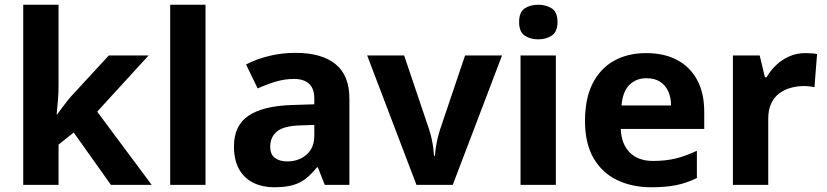

<svg xmlns="http://www.w3.org/2000/svg" viewBox="-20 -780 3488 810"><path d="M227 -420Q227 -389 224.5 -358.5Q222 -328 219 -297H221Q231 -311 241.5 -325Q252 -339 263 -353Q274 -367 286 -380L439 -546H607L390 -309L620 0H448L291 -221L227 -170V0H78V-760H227Z M847 0H698V-760H847Z M1227 -557Q1337 -557 1395.5 -509.5Q1454 -462 1454 -364V0H1350L1321 -74H1317Q1294 -45 1269.5 -26Q1245 -7 1213.5 1.5Q1182 10 1136 10Q1088 10 1049.5 -8.5Q1011 -27 989 -65.5Q967 -104 967 -163Q967 -250 1028 -291.5Q1089 -333 1211 -337L1306 -340V-364Q1306 -407 1283.5 -427Q1261 -447 1221 -447Q1181 -447 1143 -435.5Q1105 -424 1067 -407L1018 -508Q1062 -531 1115.5 -544Q1169 -557 1227 -557ZM1248 -251Q1176 -249 1148 -225Q1120 -201 1120 -162Q1120 -128 1140 -113.5Q1160 -99 1192 -99Q1240 -99 1273 -127.5Q1306 -156 1306 -208V-253Z M1737 0 1529 -546H1685L1790 -235Q1796 -217 1800.5 -197Q1805 -177 1807.5 -158Q1810 -139 1811 -123H1815Q1816 -140 1819 -159Q1822 -178 1826.5 -197.5Q1831 -217 1837 -235L1942 -546H2098L1890 0Z M2325 -546V0H2176V-546ZM2251 -760Q2284 -760 2308 -744.5Q2332 -729 2332 -686.8Q2332 -646 2308 -630Q2284 -614 2251 -614Q2216.7 -614 2193.4 -630Q2170 -646 2170 -686.8Q2170 -729 2193.4 -744.5Q2216.7 -760 2251 -760Z M2706 -556Q2782 -556 2836.5 -527Q2891 -498 2921 -443Q2951 -388 2951 -308V-236H2599Q2601 -173 2636.5 -137Q2672 -101 2735 -101Q2788 -101 2831 -111.5Q2874 -122 2920 -144V-29Q2880 -9 2835.5 0.5Q2791 10 2728 10Q2646 10 2583 -20.5Q2520 -51 2484 -113Q2448 -175 2448 -269Q2448 -365 2480.5 -428.5Q2513 -492 2571 -524Q2629 -556 2706 -556ZM2707 -450Q2664 -450 2635.5 -422Q2607 -394 2602 -335H2811Q2811 -368 2799.5 -394Q2788 -420 2765 -435Q2742 -450 2707 -450Z M3377 -556Q3388 -556 3403 -555Q3418 -554 3427 -552L3416 -412Q3409 -414 3395.5 -415.5Q3382 -417 3372 -417Q3343 -417 3316 -409.5Q3289 -402 3267.5 -386Q3246 -370 3233.5 -343.5Q3221 -317 3221 -278V0H3072V-546H3185L3207 -454H3214Q3230 -482 3254 -505Q3278 -528 3309.5 -542Q3341 -556 3377 -556Z"/></svg>

Font: Noto Sans Armenian
Style: Regular
Weight: 400
Designer: Monotype Design Team
Foundry: Monotype Imaging Inc.
Version: Version 2.007